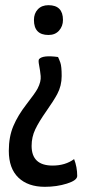

<svg xmlns="http://www.w3.org/2000/svg" viewBox="-20 -526 346 741"><path d="M223 -449Q223 -425 208 -408Q193 -391 167 -391Q111 -391 111 -449Q111 -474 126 -490Q141 -506 167 -506Q223 -506 223 -449ZM153 195Q88 195 51 159.5Q14 124 14 56Q14 2 31.5 -39.5Q49 -81 82.5 -124Q116 -167 125 -184Q139 -211 137 -232.5Q135 -254 131 -274Q127 -294 131 -298Q145 -314 204 -306Q208 -298 213 -284Q218 -270 218 -232.5Q218 -195 201 -163Q187 -137 158.5 -96.5Q130 -56 116 -26.5Q102 3 102 37Q102 113 183 113Q232 113 266 88Q278 119 278 153Q278 170 238.5 182.5Q199 195 153 195Z"/></svg>

Font: Yanone Kaffeesatz
Style: Regular
Weight: 400
Designer: Yanone (Cyrillic: Daniel Pouzeot)
Foundry: Yanone
Version: Version 1.003;PS 001.003;hotconv 1.0.88;makeotf.lib2.5.64775